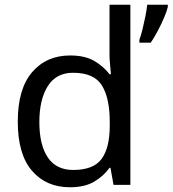

<svg xmlns="http://www.w3.org/2000/svg" viewBox="-20 -780 728 810"><path d="M275 10Q175 10 115 -59.5Q55 -129 55 -267Q55 -405 115.5 -475.5Q176 -546 276 -546Q338 -546 377.5 -523Q417 -500 442 -467H448Q447 -480 444.5 -505.5Q442 -531 442 -546V-760H530V0H459L446 -72H442Q418 -38 378 -14Q338 10 275 10ZM289 -63Q374 -63 408.5 -109.5Q443 -156 443 -250V-266Q443 -366 410 -419.5Q377 -473 288 -473Q217 -473 181.5 -416.5Q146 -360 146 -265Q146 -169 181.5 -116Q217 -63 289 -63ZM688 -751Q684 -733 672.5 -706Q661 -679 646 -650.5Q631 -622 616 -600H568V-612Q575 -631 581.5 -657.5Q588 -684 593.5 -711.5Q599 -739 601 -760H688Z"/></svg>

Font: Noto Sans Tirhuta
Style: Regular
Weight: 400
Designer: Monotype Design Team
Foundry: Monotype Imaging Inc.
Version: Version 2.003; ttfautohint (v1.8.4.7-5d5b)